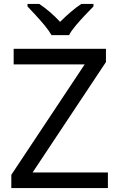

<svg xmlns="http://www.w3.org/2000/svg" viewBox="-20 -964 612 984"><path d="M533 0H38V-68L414 -634H50V-714H523V-646L147 -80H533ZM244 -784Q231 -807 209 -833.5Q187 -860 163 -886Q139 -912 121 -931V-944H181Q207 -927 235 -903Q263 -879 288 -852Q315 -879 343 -903Q371 -927 397 -944H459V-931Q440 -912 415.5 -886Q391 -860 368.5 -833.5Q346 -807 334 -784Z"/></svg>

Font: Noto Sans Old Sogdian
Style: Regular
Weight: 400
Designer: Monotype Design Team
Foundry: Monotype Imaging Inc.
Version: Version 2.002; ttfautohint (v1.8.4.7-5d5b)